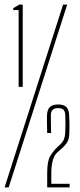

<svg xmlns="http://www.w3.org/2000/svg" viewBox="-30 -820 352 840"><path d="M51.5 -440V-776H28.5L27.5 -784L54.5 -800H69.5V-440ZM-10 0 246 -800H264L8 0ZM176.5 0Q176.5 -16 176.5 -32.2Q176.5 -48.5 176.5 -64Q176.5 -115 189.5 -136.8Q202.5 -158.5 216.5 -172L232.5 -187Q246 -200 250.5 -212.5Q255 -225 255.5 -242Q256.5 -261 256.5 -279.2Q256.5 -297.5 255.5 -316Q255.5 -329.5 249 -338.2Q242.5 -347 223.5 -347Q192.5 -347 192.5 -316Q192.5 -297.5 192.8 -277.5Q193 -257.5 193.5 -238H176.5Q176 -259 175.5 -278Q175 -297 175.5 -314Q176.5 -342 189 -352.5Q201.5 -363 224.5 -363Q250 -363 261 -351.2Q272 -339.5 272.5 -314Q273 -303.5 273.5 -292.8Q274 -282 274 -269.8Q274 -257.5 273.5 -242Q273 -211.5 263.5 -196.8Q254 -182 236.5 -167L220.5 -153Q207 -141 200.8 -117.5Q194.5 -94 194.5 -64V-16H274.5V0Z"/></svg>

Font: Big Shoulders Display Thin Thin
Style: Regular
Weight: 250
Version: Version 2.002